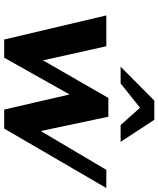

<svg xmlns="http://www.w3.org/2000/svg" viewBox="62 -828 775 940"><g transform="rotate(90 450.0 -357.5)"><path d="M55 -490H206L275 -180L459 -500H551L621 -169L811 -490H900L609 10H516L442 -310L262 10H173ZM472 -725H566L674 -560H592L507 -655L388 -560H306Z"/></g></svg>

Font: Fahkwang
Style: Bold Italic
Weight: 700
Italic angle: -10°
Designer: Suppakit Chalermlarp | Katatrad Co.,Ltd.
Foundry: Cadson Demak Co.,Ltd.
Version: Version 1.000; ttfautohint (v1.6)